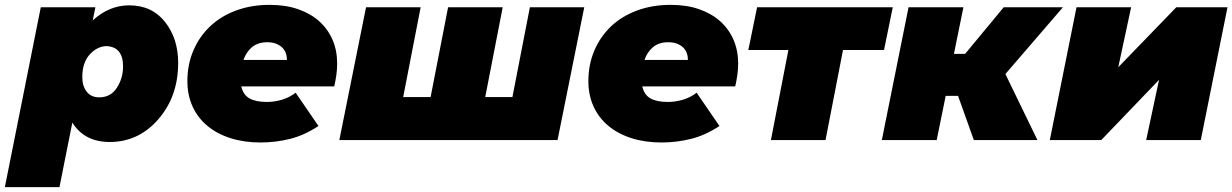

<svg xmlns="http://www.w3.org/2000/svg" viewBox="-49 -577 5077 791"><path d="M196 194H-29L119 -547H344L333 -493Q401 -555 483 -555Q577 -555 631 -486.5Q685 -418 685 -318Q685 -180 603.5 -86Q522 8 403 8Q299 8 249 -72ZM360 -176Q407 -176 432.5 -215.5Q458 -255 458 -303Q458 -383 391 -387Q353 -387 321.5 -353.5Q290 -320 290 -259Q290 -223 308 -199.5Q326 -176 360 -176Z M1024 10Q957 10 901.5 -7.5Q846 -25 806 -58Q766 -91 744.5 -138Q723 -185 723 -243Q723 -311 747.5 -368.5Q772 -426 816 -468Q860 -510 923 -533.5Q986 -557 1062 -557Q1128 -557 1179.5 -539Q1231 -521 1266.5 -489Q1302 -457 1321 -413Q1340 -369 1340 -316Q1340 -290 1336.5 -266.5Q1333 -243 1328 -221H945Q953 -186 979 -171.5Q1005 -157 1050 -157Q1081 -157 1112 -166Q1143 -175 1169 -195L1263 -58Q1206 -20 1146.5 -5Q1087 10 1024 10ZM1133 -330Q1133 -365 1110.5 -384Q1088 -403 1052 -403Q1013 -403 989 -382.5Q965 -362 954 -330Z M1349 0 1459 -547H1684L1612 -177H1725L1797 -547H2022L1950 -177H2062L2134 -547H2358L2248 0Z M2676 10Q2609 10 2553.5 -7.5Q2498 -25 2458 -58Q2418 -91 2396.5 -138Q2375 -185 2375 -243Q2375 -311 2399.5 -368.5Q2424 -426 2468 -468Q2512 -510 2575 -533.5Q2638 -557 2714 -557Q2780 -557 2831.5 -539Q2883 -521 2918.5 -489Q2954 -457 2973 -413Q2992 -369 2992 -316Q2992 -290 2988.5 -266.5Q2985 -243 2980 -221H2597Q2605 -186 2631 -171.5Q2657 -157 2702 -157Q2733 -157 2764 -166Q2795 -175 2821 -195L2915 -58Q2858 -20 2798.5 -5Q2739 10 2676 10ZM2785 -330Q2785 -365 2762.5 -384Q2740 -403 2704 -403Q2665 -403 2641 -382.5Q2617 -362 2606 -330Z M3127 0 3199 -371H3034L3070 -547H3629L3593 -371H3424L3352 0Z M3694 -547H3920L3881 -355H3927L4086 -547H4330L4093 -272L4225 0H3963L3898 -182H3847L3810 0H3584Z M4386 -547H4611L4558 -300L4797 -547H5008L4898 0H4673L4726 -248L4488 0H4276Z"/></svg>

Font: Argentum Sans Black
Style: Italic
Weight: 900
Italic angle: -11°
Designer: Julieta Ulanovsky (font), Cristiano Sobral (main changes and remaster)
Foundry: Julieta Ulanovsky (font), Cristiano Sobral (main changes and remaster)
Version: Version 2.007;June 15, 2022;FontCreator 14.0.0.2814 64-bit; 